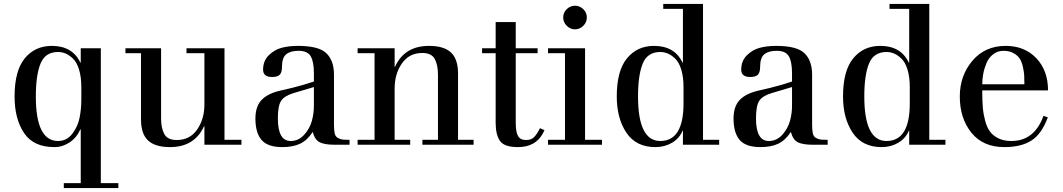

<svg xmlns="http://www.w3.org/2000/svg" viewBox="-20 -735 5396 975"><path d="M390 195V-78H388Q368 -34 332 -11Q296 12 259 12Q151 13 102.5 -59Q54 -131 54 -245Q54 -376 106 -439Q158 -502 243 -502Q348 -502 388 -417H390V-490H492V195H581V220H304V195ZM393 -231V-292Q393 -344 381.5 -381.5Q370 -419 350.5 -437.5Q331 -456 312.5 -463.5Q294 -471 275 -471Q210 -471 186 -412.5Q162 -354 162 -245Q162 -19 275 -19Q319 -19 347 -55.5Q375 -92 384 -136.5Q393 -181 393 -231Z M1018 0V-94H1016Q968 12 843 12Q768 12 732 -21.5Q696 -55 696 -129V-465H617V-490H798V-134Q798 -84 814.5 -54Q831 -24 878 -24Q944 -24 981 -77Q1018 -130 1018 -205V-465H927V-490H1120V-25H1206V0Z M1404 -275 1464 -289Q1521 -303 1574 -321V-363Q1574 -421 1558 -449Q1542 -477 1496 -477Q1455 -477 1433.5 -459.5Q1412 -442 1412 -396Q1412 -367 1400.5 -355.5Q1389 -344 1362 -344Q1316 -344 1316 -381Q1316 -426 1345 -454.5Q1374 -483 1411 -492.5Q1448 -502 1493 -502Q1599 -502 1637.5 -464.5Q1676 -427 1676 -356V-102Q1676 -74 1679.5 -58Q1683 -42 1695 -35Q1707 -28 1718.5 -26.5Q1730 -25 1755 -25V0H1679Q1630 0 1604.5 -12Q1579 -24 1568 -65Q1540 -22 1503.5 -5Q1467 12 1414 12Q1339 12 1308 -24.5Q1277 -61 1277 -133Q1277 -194 1308 -227Q1339 -260 1404 -275ZM1574 -293 1470 -262Q1424 -248 1407.5 -223Q1391 -198 1391 -134Q1391 -19 1456 -19Q1496 -19 1524.5 -50.5Q1553 -82 1563.5 -120.5Q1574 -159 1574 -197Z M1796 -25H1882V-465H1796V-490H1984V-396H1986Q2034 -502 2159 -502Q2234 -502 2270 -468.5Q2306 -435 2306 -361V-25H2385V0H2125V-25H2204V-356Q2204 -406 2187.5 -436Q2171 -466 2124 -466Q2058 -466 2021 -413Q1984 -360 1984 -285V-25H2063V0H1796Z M2428 -465V-490H2497V-623H2599V-490H2710V-465H2599V-111Q2599 -65 2610.5 -44.5Q2622 -24 2652 -24Q2678 -24 2692.5 -39Q2707 -54 2722 -84L2745 -74L2736 -56Q2698 12 2610 12Q2540 12 2518.5 -20Q2497 -52 2497 -111V-465Z M2849 -25V-465H2763V-490H2951V-25H3037V0H2763V-25ZM2840 -646Q2840 -671 2858 -688.5Q2876 -706 2900 -706Q2924 -706 2942 -688.5Q2960 -671 2960 -646Q2960 -622 2942 -604Q2924 -586 2900 -586Q2876 -586 2858 -604Q2840 -622 2840 -646Z M3448 0V-71H3446Q3430 -32 3392.5 -10Q3355 12 3308 12Q3210 12 3161 -61Q3112 -134 3112 -245Q3112 -376 3164 -439Q3216 -502 3301 -502Q3406 -502 3446 -417H3448V-690H3348V-715H3550V-25H3632V0ZM3451 -210V-292Q3451 -344 3439.5 -381.5Q3428 -419 3408.5 -437.5Q3389 -456 3370.5 -463.5Q3352 -471 3333 -471Q3268 -471 3244 -412.5Q3220 -354 3220 -245Q3220 -19 3333 -19Q3451 -19 3451 -210Z M3832 -275 3892 -289Q3949 -303 4002 -321V-363Q4002 -421 3986 -449Q3970 -477 3924 -477Q3883 -477 3861.5 -459.5Q3840 -442 3840 -396Q3840 -367 3828.5 -355.5Q3817 -344 3790 -344Q3744 -344 3744 -381Q3744 -426 3773 -454.5Q3802 -483 3839 -492.5Q3876 -502 3921 -502Q4027 -502 4065.5 -464.5Q4104 -427 4104 -356V-102Q4104 -74 4107.5 -58Q4111 -42 4123 -35Q4135 -28 4146.5 -26.5Q4158 -25 4183 -25V0H4107Q4058 0 4032.5 -12Q4007 -24 3996 -65Q3968 -22 3931.5 -5Q3895 12 3842 12Q3767 12 3736 -24.5Q3705 -61 3705 -133Q3705 -194 3736 -227Q3767 -260 3832 -275ZM4002 -293 3898 -262Q3852 -248 3835.5 -223Q3819 -198 3819 -134Q3819 -19 3884 -19Q3924 -19 3952.5 -50.5Q3981 -82 3991.5 -120.5Q4002 -159 4002 -197Z M4597 0V-71H4595Q4579 -32 4541.5 -10Q4504 12 4457 12Q4359 12 4310 -61Q4261 -134 4261 -245Q4261 -376 4313 -439Q4365 -502 4450 -502Q4555 -502 4595 -417H4597V-690H4497V-715H4699V-25H4781V0ZM4600 -210V-292Q4600 -344 4588.5 -381.5Q4577 -419 4557.5 -437.5Q4538 -456 4519.5 -463.5Q4501 -471 4482 -471Q4417 -471 4393 -412.5Q4369 -354 4369 -245Q4369 -19 4482 -19Q4600 -19 4600 -210Z M5302 -276H4968V-268Q4968 -222 4971 -188Q4974 -154 4983 -120.5Q4992 -87 5008 -66Q5024 -45 5051 -32Q5078 -19 5116 -19Q5233 -19 5279 -147L5301 -139Q5270 -55 5218 -21.5Q5166 12 5080 12Q4972 12 4913 -61Q4854 -134 4854 -245Q4854 -351 4918 -426.5Q4982 -502 5087 -502Q5183 -502 5242.5 -439.5Q5302 -377 5302 -276ZM4968 -307H5182Q5182 -335 5181 -353Q5180 -371 5174 -397Q5168 -423 5157.5 -438.5Q5147 -454 5126 -465.5Q5105 -477 5076 -477Q5046 -477 5023.5 -459.5Q5001 -442 4989.5 -414.5Q4978 -387 4973 -360Q4968 -333 4968 -307Z"/></svg>

Font: Justus
Style: Oldstyle
Weight: 500
Version: Version 001.000